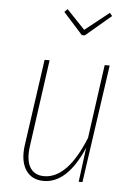

<svg xmlns="http://www.w3.org/2000/svg" viewBox="-54 -790 581 841"><g transform="rotate(5 236.5 -369.5)"><path d="M395 -749 405.8 -735.8 293.9 -641.1H280.8L195.8 -735.8L209 -749L289.1 -665ZM169.9 9.8Q116.2 9.8 90.3 -30.5Q64.5 -70.8 74.2 -140.1L127.9 -519H149.9L97.2 -140.1Q87.9 -77.1 107.2 -44.2Q126.5 -11.2 169.9 -11.2Q272.9 -11.2 347.2 -194.8L392.1 -519H414.1L339.8 0H323.2L342.8 -150.9Q273.4 9.8 169.9 9.8Z"/></g></svg>

Font: Fira Sans Compressed Thin
Style: Italic
Weight: 100
Width: 3
Italic angle: -8°
Designer: Carrois Corporate & Edenspiekermann AG
Foundry: Carrois Corporate GbR & Edenspiekermann AG
Version: Version 4.203;PS 004.203;hotconv 1.0.88;makeotf.lib2.5.64775